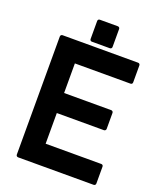

<svg xmlns="http://www.w3.org/2000/svg" viewBox="-156 -955 868 1051"><g transform="rotate(20 278.0 -429.5)"><path d="M78.1 0.5Q73.2 0.5 69.8 -2.9Q66.4 -6.3 66.4 -11.2V-699.2Q66.4 -704.1 69.8 -707.5Q73.2 -710.9 78.1 -710.9H518.1Q523.4 -710.9 526.6 -707.5Q529.8 -704.1 529.8 -699.2V-600.6Q529.8 -595.2 526.6 -592Q523.4 -588.9 518.1 -588.9H194.3V-416.5H468.8Q473.6 -416.5 477.1 -413.1Q480.5 -409.7 480.5 -404.8V-311.5Q480.5 -306.6 477.1 -303.2Q473.6 -299.8 468.8 -299.8H194.3V-121.1H518.1Q523.4 -121.1 526.6 -117.9Q529.8 -114.7 529.8 -109.4V-11.2Q529.8 -6.3 526.6 -2.9Q523.4 0.5 518.1 0.5ZM241.2 -732.4Q235.8 -732.4 232.7 -735.6Q229.5 -738.8 229.5 -744.1V-848.6Q229.5 -854 232.7 -857.2Q235.8 -860.4 241.2 -860.4H345.2Q350.6 -860.4 354 -857.2Q357.4 -854 357.4 -848.6V-744.1Q357.4 -738.8 354 -735.6Q350.6 -732.4 345.2 -732.4Z"/></g></svg>

Font: Alte DIN 1451 Mittelschrift
Style: Bold
Weight: 700
Designer: Peter Wiegel
Foundry: Peter Wiegel
Version: Version 1.003